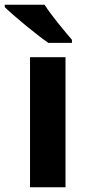

<svg xmlns="http://www.w3.org/2000/svg" viewBox="-48 -786 373 806"><path d="M139 -766H-28V-756C10 -719 104 -641 155 -606H254V-619C222 -656 168 -721 139 -766ZM227 0V-546H78V0Z"/></svg>

Font: Noto Sans Bassa Vah
Style: Bold
Weight: 700
Designer: Monotype Design Team
Foundry: Monotype Imaging Inc.
Version: Version 2.002